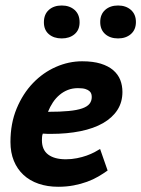

<svg xmlns="http://www.w3.org/2000/svg" viewBox="-20 -678 522 709"><path d="M377.4 -48.3Q361.8 -37.1 343 -26.1Q324.2 -15.1 301.5 -6.8Q278.8 1.5 252.2 6.6Q225.6 11.7 194.8 11.7Q155.3 11.7 122.6 0.5Q89.8 -10.7 66.9 -32Q43.9 -53.2 31.2 -84Q18.6 -114.7 18.6 -153.8Q18.6 -222.2 41.5 -277.3Q64.5 -332.5 101.8 -371.3Q139.2 -410.2 186.5 -430.9Q233.9 -451.7 283.2 -451.7Q323.7 -451.7 352.1 -442.9Q380.4 -434.1 398.2 -418.7Q416 -403.3 424.1 -382.8Q432.1 -362.3 432.1 -338.4Q432.1 -300.8 413.6 -272Q395 -243.2 360.6 -223.4Q326.2 -203.6 277.1 -193.6Q228 -183.6 167.5 -183.6Q160.6 -183.6 153.6 -183.8Q146.5 -184.1 138.2 -184.6Q135.7 -179.2 135.3 -172.4Q134.8 -165.5 134.8 -160.2Q134.8 -124.5 158 -107.2Q181.2 -89.8 223.1 -89.8Q244.6 -89.8 264.2 -93.8Q283.7 -97.7 300 -103.5Q316.4 -109.4 328.9 -116Q341.3 -122.6 349.6 -127.9ZM267.6 -352.5Q247.6 -352.5 230.7 -345.9Q213.9 -339.4 200 -327.6Q186 -315.9 175.3 -299.8Q164.6 -283.7 157.2 -265.1Q202.6 -265.1 233.4 -268.1Q264.2 -271 283.2 -277.6Q302.2 -284.2 310.5 -294.7Q318.8 -305.2 318.8 -319.8Q318.8 -324.7 317.4 -330.6Q315.9 -336.4 310.5 -341.3Q305.2 -346.2 295.2 -349.4Q285.2 -352.5 267.6 -352.5ZM142.1 -595.7Q142.1 -625 160.4 -641.4Q178.7 -657.7 208 -657.7Q236.8 -657.7 255.4 -641.4Q273.9 -625 273.9 -595.7Q273.9 -567.4 255.4 -551.8Q236.8 -536.1 208 -536.1Q178.7 -536.1 160.4 -551.8Q142.1 -567.4 142.1 -595.7ZM350.1 -596.7Q350.1 -625 368.4 -641.4Q386.7 -657.7 416 -657.7Q444.8 -657.7 463.4 -641.4Q481.9 -625 481.9 -596.7Q481.9 -568.4 463.4 -552.2Q444.8 -536.1 416 -536.1Q386.7 -536.1 368.4 -552.2Q350.1 -568.4 350.1 -596.7Z"/></svg>

Font: PT Astra Sans
Style: Bold Italic
Weight: 700
Italic angle: -16°
Designer: A.Korolkova, I. Chaeva
Foundry: ParaType Ltd
Version: Version 1.002W